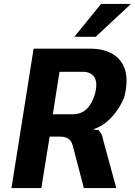

<svg xmlns="http://www.w3.org/2000/svg" viewBox="-20 -951 682 971"><path d="M38 0 150 -705H434Q506 -705 552 -676.5Q598 -648 613.5 -594Q629 -540 608 -458Q591 -418 567.5 -386Q544 -354 515 -331Q486 -308 451 -297L461 -295L479 -293Q484 -287 491 -276Q498 -265 504 -235L568 0H404L348 -214Q343 -232 334.5 -241.5Q326 -251 314 -255.5Q302 -260 285 -260H231L189 0ZM247 -373H346Q390 -373 417.5 -399Q445 -425 460 -475Q475 -531 458 -559.5Q441 -588 397 -588H281ZM356 -765 491 -931H642L464 -765Z"/></svg>

Font: Nunito Sans 7pt Condensed ExtraBold
Style: Italic
Weight: 800
Width: 3
Italic angle: -9°
Designer: Vernon Adams
Foundry: Vernon Adams
Version: Version 3.101;gftools[0.9.27]